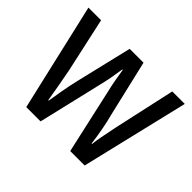

<svg xmlns="http://www.w3.org/2000/svg" viewBox="-122 -771 902 902"><g transform="rotate(45 329.5 -319.5)"><path d="M355 -369Q347 -402 341 -435Q335 -468 331 -495H328Q324 -467 318 -434Q312 -401 304 -369L229 -51H134L10 -588H94L154 -315Q162 -273 170 -229Q178 -185 184 -147H187Q192 -180 199.5 -222Q207 -264 217 -307L284 -588H376L442 -306Q450 -277 458 -235.5Q466 -194 472 -147H475Q477 -168 483.5 -202Q490 -236 498 -275L567 -588H650L522 -51H426Z"/></g></svg>

Font: Noto Sans Tamil UI Condensed
Style: Regular
Weight: 400
Width: 3
Designer: Jelle Bosma - Monotype Design Team
Foundry: Monotype Imaging Inc.
Version: Version 2.004; ttfautohint (v1.8.4.7-5d5b)